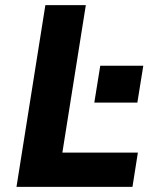

<svg xmlns="http://www.w3.org/2000/svg" viewBox="-20 -725 616 745"><path d="M44 0 156 -705H313L222 -133H515L494 0ZM346 -327 369 -470H536L513 -327Z"/></svg>

Font: Nunito Sans 7pt SemiCondensed ExtraBold
Style: Italic
Weight: 800
Width: 4
Italic angle: -9°
Designer: Vernon Adams
Foundry: Vernon Adams
Version: Version 3.101;gftools[0.9.27]